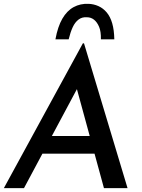

<svg xmlns="http://www.w3.org/2000/svg" viewBox="-21 -981 741 1001"><path d="M104 0H-1L411 -755H417L644 0H521L361 -586L444 -636ZM227 -272H486L510 -180H184ZM441 -961Q468 -960 492.5 -949Q517 -938 535.5 -916Q554 -894 564 -859.5Q574 -825 575 -776H505Q506 -817 495.5 -841.5Q485 -866 469 -878.5Q453 -891 432 -891Q407 -893 388.5 -879Q370 -865 358 -839Q346 -813 337 -776H268Q280 -842 304 -883.5Q328 -925 363 -944Q398 -963 441 -961Z"/></svg>

Font: Josefin Sans Medium
Style: Italic
Weight: 500
Italic angle: -7°
Designer: Santiago Orozco
Foundry: Typemade
Version: Version 2.000